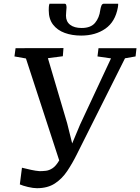

<svg xmlns="http://www.w3.org/2000/svg" viewBox="-20 -1003 756 1036"><path d="M179.5 12.5Q159 12.5 130.8 5.8Q102.5 -1 87 -8L98.5 -98Q122.5 -92 147.8 -86.5Q173 -81 193.5 -79.5Q210 -79.5 227.8 -81.5Q245.5 -83.5 263.8 -95.5Q282 -107.5 299.5 -137.5L120 -687.5L58 -698.5L64 -743L322.5 -743.5L319 -699.5L238.5 -689L342.5 -337.5L369.5 -229L412 -330.5L579 -688L506 -698.5L511.5 -743H716.5L711.5 -698.5L654.5 -688.5L395.5 -172Q371 -122.5 343 -80.5Q315 -38.5 276 -13Q237 12.5 179.5 12.5ZM328 -983Q335 -983 337 -976.8Q339 -970.5 339 -962Q338.5 -952.5 337.2 -940Q336 -927.5 336 -918.5Q336 -886.5 358.5 -869.2Q381 -852 420.5 -852Q470 -852 493 -879.8Q516 -907.5 521 -948.5Q523 -961.5 527 -972.2Q531 -983 541 -983H617.5Q617.5 -979 617.5 -974.8Q617.5 -970.5 616 -963Q602 -885.5 548.5 -848.2Q495 -811 418 -811Q368.5 -811 329 -825.5Q289.5 -840 266.2 -870.2Q243 -900.5 243 -947.5Q243 -956 243.5 -965Q244 -974 247 -983Z"/></svg>

Font: Merriweather
Style: Italic
Weight: 400
Italic angle: -7.8°
Designer: Eben Sorkin
Foundry: Eben Sorkin
Version: Version 2.100